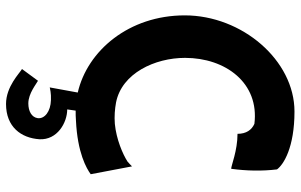

<svg xmlns="http://www.w3.org/2000/svg" viewBox="-200 -555 997 637"><g transform="rotate(90 298.5 -236.5)"><path d="M350 -715C180 -715 31 -541 31 -351C31 -166 148 -28 287 4L270 97C275 96 289 92 312 93C350 94 375 114 372 137C369 157 349 168 323 168C290 168 258 141 248 136L209 189C223 197 267 242 325 242C401 242 438 192 442 131C445 72 387 39 343 39L347 11C358 11 369 11 380 10C487 5 539 -25 558 -39L532 -176C528 -172 523 -167 516 -161C491 -145 442 -124 391 -119C365 -117 342 -119 320 -123C223 -142 172 -252 172 -352C172 -486 255 -599 391 -582C411 -573 424 -555 424 -526C480 -526 529 -505 540 -505C547 -556 548 -608 542 -657C526 -679 469 -715 350 -715Z"/></g></svg>

Font: Bluebird
Style: Nrw
Weight: 400
Designer: Jasper
Foundry: Cannot Into Space Fonts
Version: Version 0.98